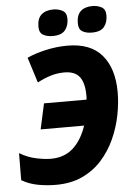

<svg xmlns="http://www.w3.org/2000/svg" viewBox="-61 -970 713 1025"><g transform="rotate(-5 295.5 -457.0)"><path d="M197 10Q148 10 100.5 1Q53 -8 14 -31L15 -176Q58 -150 104 -140.5Q150 -131 182 -131Q254 -131 301 -173Q348 -215 374 -292H141L171 -429H399Q400 -434 400 -439.5Q400 -445 400 -452Q400 -518 375 -551Q350 -584 293 -584Q257 -584 222.5 -574Q188 -564 148 -543L105 -679Q148 -699 206.5 -712Q265 -725 322 -725Q446 -725 507 -653Q568 -581 568 -454Q568 -394 555 -329.5Q542 -265 514.5 -204.5Q487 -144 443.5 -95.5Q400 -47 339 -18.5Q278 10 197 10ZM459 -783Q428 -783 408 -795Q388 -807 388 -839Q388 -883 410.5 -903.5Q433 -924 474 -924Q500 -924 522 -912.5Q544 -901 544 -868Q544 -831 525 -807Q506 -783 459 -783ZM249 -783Q218 -783 197.5 -795Q177 -807 177 -839Q177 -883 200 -903.5Q223 -924 264 -924Q290 -924 312.5 -912.5Q335 -901 335 -868Q335 -831 315.5 -807Q296 -783 249 -783Z"/></g></svg>

Font: Noto Sans Disp ExtBd
Style: Italic
Weight: 800
Italic angle: -12°
Designer: Monotype Design Team
Foundry: Monotype Imaging Inc.
Version: Version 2.000;GOOG;noto-source:20170915:90ef993387c0